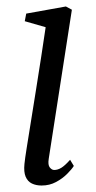

<svg xmlns="http://www.w3.org/2000/svg" viewBox="-20 -563 298 593"><path d="M108.5 10Q91.5 10 78.5 3.8Q65.5 -2.5 59.2 -17.2Q53 -32 55.5 -56.5Q57 -72 62.5 -106.5Q68 -141 75.5 -187.5Q83 -234 91.2 -285.5Q99.5 -337 107.2 -387.2Q115 -437.5 121 -479L56.5 -497.5L61 -521L183.5 -543L202 -533L130.5 -72.5Q127.5 -53.5 133.8 -45.8Q140 -38 147.5 -38Q158 -38 169 -44.5Q180 -51 196.5 -69.5L208 -50.5Q201.5 -40 187.2 -25.8Q173 -11.5 153 -0.8Q133 10 108.5 10Z"/></svg>

Font: Merriweather 72pt Light
Style: Italic
Weight: 300
Italic angle: -7.8°
Version: Version 2.101